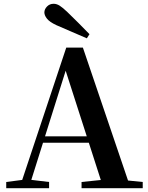

<svg xmlns="http://www.w3.org/2000/svg" viewBox="-20 -997 786 1017"><path d="M454 -816 440 -794Q399 -811 359 -829Q319 -847 278 -864Q242 -881 228.5 -898.5Q215 -916 215 -931Q215 -948 229 -962.5Q243 -977 264 -977Q280 -977 296 -967Q312 -957 337 -933Q365 -906 395 -876Q425 -846 454 -816ZM13 0V-33L113 -46H131L240 -33V0ZM83 0 331 -745H419L672 0H528L317 -656H337L334 -642L132 0ZM193 -241 201 -275H518L525 -241ZM412 0V-33L547 -47H597L736 -33V0Z"/></svg>

Font: Noto Serif JP ExtraLight
Style: Bold
Weight: 700
Version: Version 2.003-H1;hotconv 1.1.1;makeotfexe 2.6.0